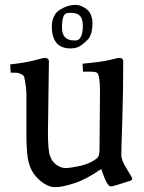

<svg xmlns="http://www.w3.org/2000/svg" viewBox="-20 -764 596 793"><path d="M194 -656Q194 -684 209 -707Q219 -721 243.5 -732.5Q268 -744 292 -744Q316 -744 339 -725Q362 -706 362 -666.5Q362 -627 346 -604Q318 -576 303.5 -570Q289 -564 271 -564Q194 -564 194 -656ZM286 -597Q297 -597 300 -598Q322 -607 322 -657Q322 -681 315 -692Q304 -711 273 -711Q260 -711 254 -709Q236 -703 236 -650Q236 -597 286 -597ZM391 -148 393 -385Q393 -457 380 -464Q373 -468 355 -468H323L321 -501Q399 -508 433.5 -516.5Q468 -525 471 -525Q489 -525 489 -510Q489 -384 485 -265Q481 -146 481 -124Q481 -102 503.5 -66.5Q526 -31 526 -25.5Q526 -20 517 -17Q447 6 438.5 6Q430 6 421.5 -8.5Q413 -23 406 -44Q399 -65 398 -66Q338 -24 288 -7.5Q238 9 207.5 9Q177 9 143.5 -20Q110 -49 99 -92Q89 -124 89 -216V-377Q89 -402 80 -446Q78 -453 67 -458Q56 -463 50 -463.5Q44 -464 24 -464L22 -498Q86 -505 123 -515Q160 -525 164 -525Q182 -525 182 -510L178 -218Q178 -144 186.5 -120Q195 -96 213.5 -83Q232 -70 250.5 -70Q269 -70 302.5 -77Q336 -84 357.5 -95.5Q379 -107 385 -115.5Q391 -124 391 -148Z"/></svg>

Font: Prociono
Style: Regular
Weight: 400
Designer: Barry Schwartz
Foundry: The Crud Factory
Version: Version 2.301